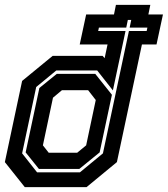

<svg xmlns="http://www.w3.org/2000/svg" viewBox="-33 -770 690 790"><path d="M69 0 -13 -103 58 -437 183.5 -540H389.5L397.5 -530.5L409.5 -587H295L321.5 -710.5H436L444 -750H585.5L577.5 -710.5H637.5L611 -587H551L448 -103L323 0ZM119.5 -61H296L390.5 -139L497.5 -642.5H570.5L573.5 -656.5H500.5L507 -688H493L486.5 -656.5H374L371 -642.5H483.5L431.5 -398L367 -480H198.5L116 -412L58 -139ZM127 -75 72.5 -143 129 -408 200.5 -466H359L427.5 -380L377 -143L293.5 -75ZM167.5 -141.5H284.5L321.5 -172L361 -358.5L329.5 -399H222L185 -368L143.5 -172Z"/></svg>

Font: Tourney Condensed Regular
Style: Bold Italic
Weight: 700
Width: 3
Italic angle: -12°
Designer: Tyler Finck
Foundry: Etcetera Type Co
Version: Version 1.010; ttfautohint (v1.8.3)